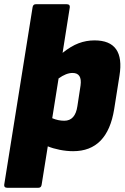

<svg xmlns="http://www.w3.org/2000/svg" viewBox="-36 -703 592 908"><path d="M-2 185Q-18 185 -16 170L118 -668Q120 -683 133 -683H280Q296 -683 294 -668L260 -453Q300 -485 336 -498.5Q372 -512 411 -512Q556 -512 529 -345L504 -187Q472 12 310 12Q279 12 246.5 5.5Q214 -1 190 -11L161 170Q159 185 146 185ZM307 -358Q277 -358 241 -332L211 -144Q239 -132 268 -132Q320 -132 330 -201L345 -299Q353 -358 307 -358Z"/></svg>

Font: Sofia Sans ExtraBlack
Style: Italic
Weight: 1000
Italic angle: -9°
Designer: Botio Nikoltchev, Ani Petrova
Foundry: lettersoup
Version: Version 4.100; ttfautohint (v1.8.4.7-5d5b)